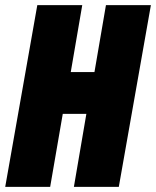

<svg xmlns="http://www.w3.org/2000/svg" viewBox="-58 -731 610 751"><path d="M-37.6 0H138.2L187.5 -285.6H279.8L231 0H406.7L532.2 -710.9H356.4L311.5 -449.2H218.8L263.7 -710.9H87.9Z"/></svg>

Font: Roboto Flex Super Cond Black
Style: Italic
Weight: 900
Width: 3
Italic angle: -10°
Designer: Berlow after Robertson
Foundry: Google
Version: Version 3.200;Glyphs 3.3 (3311)